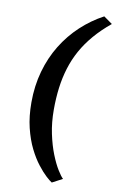

<svg xmlns="http://www.w3.org/2000/svg" viewBox="-108 -912 686 1128"><g transform="rotate(10 235.5 -348.5)"><path d="M85.5 -284Q85.5 -382.5 110 -469.8Q134.5 -557 179.2 -629.8Q224 -702.5 285.2 -759.5Q346.5 -816.5 419.5 -855.5L471 -819Q414.5 -772.5 372.8 -723.8Q331 -675 302.2 -623Q273.5 -571 256 -514.2Q238.5 -457.5 230.5 -395.8Q222.5 -334 222.5 -264.5Q222.5 -188 236.5 -121.8Q250.5 -55.5 271.2 -3.5Q292 48.5 312.8 82Q333.5 115.5 346.5 127L285 159.5Q273 152.5 249.5 131Q226 109.5 197.8 73.2Q169.5 37 144 -14.2Q118.5 -65.5 102 -132.8Q85.5 -200 85.5 -284Z"/></g></svg>

Font: Merriweather 48pt Black
Style: Italic
Weight: 900
Italic angle: -7.8°
Version: Version 2.101